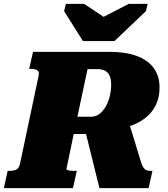

<svg xmlns="http://www.w3.org/2000/svg" viewBox="-60 -980 876 1000"><path d="M372 -766H536L700 -922L709 -960H611L427 -865L522 -864L378 -960H283L274 -922ZM379 -319 605 -363 675 -134Q681 -116 687.5 -106.5Q694 -97 703 -93.5Q712 -90 724 -90H734L714 0H458ZM340 -90 320 0H-40L-20 -90H-9Q11 -90 25 -97Q39 -104 44 -126L141 -585Q146 -607 134.5 -614Q123 -621 103 -621H92L112 -710H512Q593 -710 651 -689Q709 -668 740 -626.5Q771 -585 771 -524Q771 -472 751 -431.5Q731 -391 692.5 -362Q654 -333 598 -318Q542 -303 471 -302Q463 -297 459 -294Q455 -291 453 -288Q451 -285 446 -282H324L286 -100Q286 -97 291 -94.5Q296 -92 305.5 -91Q315 -90 329 -90ZM448 -620H396L343 -372H414Q439 -372 458.5 -387Q478 -402 491.5 -426.5Q505 -451 512 -480.5Q519 -510 519 -537Q519 -566 511.5 -584Q504 -602 488.5 -611Q473 -620 448 -620Z"/></svg>

Font: Roboto Serif Black
Style: Italic
Weight: 900
Italic angle: -10°
Version: Version 1.008